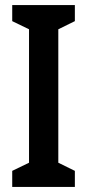

<svg xmlns="http://www.w3.org/2000/svg" viewBox="-20 -827 343 754"><path d="M274 -93H28V-156L94 -188V-712L28 -744V-807H274V-744L209 -712V-188L274 -156Z"/></svg>

Font: Noto Sans Kannada UI ExtraCondensed SemiBold
Style: Regular
Weight: 600
Width: 2
Designer: Jelle Bosma - Monotype Design Team
Foundry: Monotype Imaging Inc.
Version: Version 2.005; ttfautohint (v1.8.4.7-5d5b)